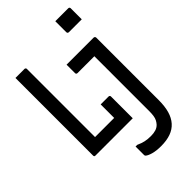

<svg xmlns="http://www.w3.org/2000/svg" viewBox="-303 -865 1206 1206"><g transform="rotate(-45 300.0 -262.5)"><path d="M33 0Q30 0 28 -0.5Q26 -1 24.5 -2.5Q23 -4 22.5 -6Q22 -8 22 -11Q22 -66 22 -121Q22 -176 22 -230.5Q22 -285 22 -338Q22 -391 22 -439.5Q22 -488 22 -530.5Q22 -573 22 -608Q22 -631 22 -654Q22 -677 22 -700Q36 -700 49 -700Q62 -700 75 -700Q88 -700 102 -700Q106 -700 108 -698.5Q110 -697 111.5 -695Q113 -693 113 -689Q113 -639 113 -588.5Q113 -538 113 -487.5Q113 -437 113 -386.5Q113 -336 113 -285.5Q113 -235 113 -184.5Q113 -134 113 -84H302Q319 -84 329.5 -78Q340 -72 346.5 -61Q353 -50 357 -35Q361 -20 364 0ZM283 -204Q294 -204 306.5 -204Q319 -204 331 -204Q343 -204 353 -204Q357 -204 359 -202.5Q361 -201 362.5 -199Q364 -197 364 -193Q364 -174 364 -149Q364 -124 364 -96.5Q364 -69 364 -43.5Q364 -18 364 0Q330 -2 312.5 -10.5Q295 -19 289 -33.5Q283 -48 283 -68Q283 -86 283 -111Q283 -136 283 -161.5Q283 -187 283 -204ZM549 -532Q552 -532 554.5 -530.5Q557 -529 558.5 -526.5Q560 -524 560 -521Q560 -472 560 -421Q560 -370 560 -316.5Q560 -263 560 -206Q560 -149 560 -88.5Q560 -28 560 35Q560 90 548.5 130Q537 170 513 197Q489 224 452.5 237Q416 250 367 250Q324 250 294.5 241.5Q265 233 254 222Q253 220 252 218.5Q251 217 251 214Q251 194 251 176Q251 158 251 138H266Q292 150 314.5 155Q337 160 366 160Q391 160 410 154Q429 148 442 134Q451 124 457.5 111.5Q464 99 466.5 81.5Q469 64 469 42Q469 -32 469 -96.5Q469 -161 469 -220.5Q469 -280 469 -335.5Q469 -391 469 -446H457Q445 -446 427 -446Q409 -446 389 -446Q369 -446 350.5 -446Q332 -446 319 -446Q314 -446 311 -449Q308 -452 308 -457Q308 -476 308 -494.5Q308 -513 308 -532Q328 -532 355.5 -532Q383 -532 415 -532Q447 -532 481.5 -532Q516 -532 549 -532ZM451 -775Q465 -775 479.5 -775Q494 -775 508.5 -775Q523 -775 537.5 -775Q552 -775 566 -775Q571 -775 574 -772Q577 -769 577 -764V-666Q563 -666 548.5 -666Q534 -666 519.5 -666Q505 -666 490.5 -666Q476 -666 462 -666Q459 -666 456.5 -667.5Q454 -669 452.5 -671.5Q451 -674 451 -677Z"/></g></svg>

Font: Rec Mono Linear
Style: Regular
Weight: 400
Monospace: yes
Version: Version 1.085; ttfautohint (v1.8.4.7-5d5b)